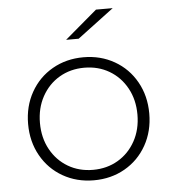

<svg xmlns="http://www.w3.org/2000/svg" viewBox="-52 -772 725 824"><g transform="rotate(-5 310.0 -360.5)"><path d="M320 4Q246 4 186.5 -30Q127 -64 93 -124.5Q59 -185 59 -261Q59 -337 93 -397.5Q127 -458 186.5 -492Q246 -526 320 -526Q394 -526 453.5 -492Q513 -458 547 -397.5Q581 -337 581 -261Q581 -185 547 -124.5Q513 -64 453.5 -30Q394 4 320 4ZM320 -41Q380 -41 427.5 -69Q475 -97 502.5 -147Q530 -197 530 -261Q530 -325 502.5 -375Q475 -425 427.5 -453Q380 -481 320 -481Q260 -481 212.5 -453Q165 -425 137.5 -375Q110 -325 110 -261Q110 -197 137.5 -147Q165 -97 212.5 -69Q260 -41 320 -41ZM392 -725H464L307 -607H253Z"/></g></svg>

Font: Hilab Light
Style: Regular
Weight: 300
Designer: Cristianderson Lima
Foundry: Cristianderson
Version: Version 1.0